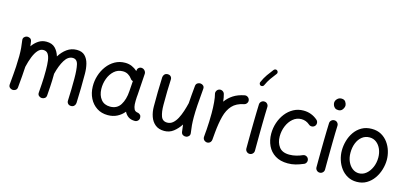

<svg xmlns="http://www.w3.org/2000/svg" viewBox="-73 -1412 4249 1997"><g transform="rotate(15 2051.0 -413.0)"><path d="M65.9 -8.3Q71.3 -67.4 75.4 -116Q79.6 -164.6 82 -205.6Q81.5 -208.5 82 -211.9Q85.4 -270.5 85.4 -315.9Q85.4 -363.3 82.3 -402.6Q79.1 -441.9 72.8 -481.9Q69.3 -502.9 80.3 -515.9Q91.3 -528.8 106.4 -532.2Q124.5 -536.1 142.1 -527.6Q159.7 -519 163.6 -496.1Q168 -469.7 170.4 -444.8Q198.7 -485.4 236.1 -510Q273.4 -534.7 321.3 -534.7Q381.3 -534.7 415 -501.2Q448.7 -467.8 464.4 -414.6Q497.6 -468.3 543.7 -501.2Q589.8 -534.2 648.9 -534.2Q705.1 -534.2 736.1 -503.2Q767.1 -472.2 779.8 -422.4Q792.5 -372.6 792.5 -314.9Q792.5 -238.3 791.5 -159.9Q790.5 -81.5 786.6 0.5Q785.6 18.1 773.2 31.7Q760.7 45.4 739.3 45.4Q717.3 45.4 705.3 31.7Q693.4 18.1 694.3 0Q697.3 -65.4 698.5 -122.8Q699.7 -180.2 699.7 -236.3Q699.7 -334 687.3 -388.2Q674.8 -442.4 628.4 -442.4Q578.1 -442.4 542 -383.8Q505.9 -325.2 482.9 -232.4Q482.9 -192.9 481.7 -161.1Q480.5 -129.4 478.3 -91.6Q476.1 -53.7 471.7 2.9Q470.2 24.9 454.8 35.2Q439.5 45.4 422.4 44.4Q405.3 43.5 391.6 31.2Q377.9 19 379.9 -3.4Q384.3 -62 386.7 -100.1Q389.2 -138.2 390.1 -171.1Q391.1 -204.1 391.1 -246.1Q391.1 -305.2 385.3 -349.4Q379.4 -393.6 362.5 -418.2Q345.7 -442.9 311.5 -442.9Q279.8 -442.9 254.2 -414.1Q228.5 -385.3 208.7 -335.9Q189 -286.6 174.8 -225.1Q172.4 -178.7 168 -123.3Q163.6 -67.9 157.2 0.5Q155.3 22.5 139.4 32.5Q123.5 42.5 106 40.5Q89.4 38.6 76.7 26.4Q64 14.2 65.9 -8.3Z M1419.9 23.9Q1377.4 23.9 1350.1 5.1Q1322.8 -13.7 1307.6 -45.4Q1275.9 -6.3 1231.7 16.1Q1187.5 38.6 1131.8 38.6Q1064 38.6 1013.7 5.6Q963.4 -27.3 935.1 -83.3Q906.7 -139.2 905.3 -208.5Q903.8 -269.5 922.1 -327.6Q940.4 -385.7 975.3 -432.6Q1010.3 -479.5 1059.3 -507.1Q1108.4 -534.7 1168.9 -534.7Q1208 -534.7 1240.7 -520.8Q1273.4 -506.8 1301.3 -481.4L1301.8 -487.8Q1302.7 -506.3 1317.1 -518.1Q1331.5 -529.8 1350.1 -527.3Q1369.1 -524.9 1382.1 -509.5Q1395 -494.1 1394 -475.6L1378.9 -247.1Q1377.9 -233.9 1376.5 -221.2Q1375 -201.7 1374.8 -180.2Q1374.5 -158.7 1375.5 -143.6Q1377.4 -113.8 1388.2 -91.6Q1398.9 -69.3 1433.1 -65.9Q1444.8 -62.5 1455.3 -52.2Q1465.8 -42 1465.8 -22Q1466.3 -2.9 1452.6 10.5Q1439 23.9 1419.9 23.9ZM1132.8 -53.2Q1207 -53.2 1243.7 -111.3Q1280.3 -169.4 1286.1 -259.8L1293.9 -371.1Q1274.9 -376 1265.6 -391.6Q1249 -414.6 1224.6 -428.7Q1200.2 -442.9 1168.5 -442.9Q1114.3 -442.9 1075.4 -408.2Q1036.6 -373.5 1016.6 -319.6Q996.6 -265.6 998 -207Q1000 -139.2 1034.7 -96.2Q1069.3 -53.2 1132.8 -53.2Z M2022 -480.5Q2012.2 -376 2007.6 -302.7Q2002.9 -229.5 2002.9 -172.9Q2002.9 -126 2006.1 -86.7Q2009.3 -47.4 2015.6 -7.3Q2019 13.7 2008.3 26.6Q1997.6 39.6 1981.9 43.5Q1963.9 47.4 1946.3 38.8Q1928.7 30.3 1924.8 7.3Q1918.5 -32.7 1915 -70.3Q1882.8 -20.5 1840.1 12.5Q1797.4 45.4 1742.2 45.4Q1682.6 45.4 1645.3 15.4Q1607.9 -14.6 1590.3 -64.7Q1572.8 -114.7 1572.8 -173.8Q1572.8 -251 1573.7 -329.3Q1574.7 -407.7 1578.6 -489.3Q1579.6 -506.3 1592 -520.3Q1604.5 -534.2 1626 -534.2Q1648.4 -534.2 1660.4 -520.8Q1672.4 -507.3 1671.4 -489.3Q1668 -423.3 1666.7 -361.6Q1665.5 -299.8 1665.5 -215.8Q1665.5 -139.2 1682.4 -92.8Q1699.2 -46.4 1750 -46.4Q1783.7 -46.4 1809.8 -68.6Q1835.9 -90.8 1855.5 -127.9Q1875 -165 1889.6 -210Q1904.3 -254.9 1915 -300.3V-301.3Q1917.5 -341.3 1921.4 -387.9Q1925.3 -434.6 1930.7 -489.3Q1933.1 -511.2 1948.7 -521.2Q1964.4 -531.2 1981.9 -529.3Q1999 -527.8 2011.7 -515.6Q2024.4 -503.4 2022 -480.5Z M2200.2 45.9Q2193.4 44.9 2187 42Q2164.1 32.2 2159.2 8.3Q2159.2 7.8 2159.2 7.3Q2159.2 6.8 2159.2 6.3Q2158.2 1 2158.7 -4.9Q2158.7 -6.3 2159.2 -7.8Q2160.6 -26.9 2162.1 -45.9Q2163.6 -64.9 2165.5 -83.5Q2168.5 -125 2170.2 -170.2Q2171.9 -215.3 2171.9 -259.8Q2171.9 -322.3 2167 -377.2Q2162.1 -432.1 2153.8 -460.9Q2148.4 -479 2157.7 -496.1Q2167 -513.2 2185.1 -518.6Q2203.1 -523.9 2220 -514.6Q2236.8 -505.4 2242.2 -487.3Q2247.1 -470.2 2250.7 -450.2Q2254.4 -430.2 2256.8 -407.7Q2288.6 -452.6 2336.7 -484.1Q2384.8 -515.6 2455.1 -529.3Q2473.6 -533.2 2489.7 -522.2Q2505.9 -511.2 2509.3 -492.7Q2513.2 -474.6 2502.2 -458.5Q2491.2 -442.4 2472.7 -438.5Q2392.6 -422.9 2349.4 -375.5Q2306.2 -328.1 2286.6 -252.7Q2267.1 -177.2 2257.8 -78.1Q2254.4 -33.2 2250.5 4.4Q2250 10.3 2247.6 16.1Q2247.6 16.1 2247.6 16.6Q2247.1 17.1 2247.1 17.6Q2237.8 40.5 2213.4 45.4Q2212.4 45.4 2211.9 45.4Q2211.9 45.4 2211.4 45.4Q2206.1 46.4 2200.2 45.9Z M2671.4 -520Q2690.4 -519.5 2703.1 -505.4Q2715.8 -491.2 2714.8 -472.2Q2713.4 -438.5 2712.2 -390.1Q2710.9 -341.8 2710.2 -286.9Q2709.5 -231.9 2709 -177.7Q2708.5 -123.5 2708.3 -77.1Q2708 -30.8 2708 0Q2708 19 2694.3 32.5Q2680.7 45.9 2661.6 45.9Q2642.6 45.9 2629.2 32.5Q2615.7 19 2615.7 0Q2615.7 -30.8 2616 -77.4Q2616.2 -124 2616.7 -178.5Q2617.2 -232.9 2618.2 -288.1Q2619.1 -343.3 2620.4 -392.3Q2621.6 -441.4 2623 -476.6Q2624 -495.6 2638.2 -508.3Q2652.3 -521 2671.4 -520ZM2714.8 -866.7Q2723.1 -860.4 2724.6 -849.4Q2726.1 -838.4 2719.2 -830.1Q2691.9 -795.9 2668.2 -762Q2644.5 -728 2624 -683.1Q2620.1 -673.8 2609.6 -669.9Q2599.1 -666 2589.4 -669.9Q2580.1 -673.8 2576.2 -684.6Q2572.3 -695.3 2576.7 -704.6Q2598.6 -753.9 2624.8 -791Q2650.9 -828.1 2678.2 -862.3Q2685.1 -870.6 2696 -872.1Q2707 -873.5 2714.8 -866.7Z M3246.1 -413.1Q3233.9 -398.9 3214.6 -397.5Q3195.3 -396 3181.2 -408.2Q3141.1 -442.9 3091.8 -442.9Q3040 -442.9 3000.7 -409.4Q2961.4 -376 2939.7 -323.2Q2918 -270.5 2918 -211.4Q2918 -145 2952.1 -99.1Q2986.3 -53.2 3062.5 -53.2Q3100.1 -53.2 3137 -62.5Q3173.8 -71.8 3205.1 -86.4Q3223.1 -92.3 3240.2 -83.5Q3257.3 -74.7 3262.7 -56.2Q3268.1 -38.1 3259.3 -21.2Q3250.5 -4.4 3232.4 1Q3191.4 18.6 3152.3 28.6Q3113.3 38.6 3069.8 38.6Q2989.3 38.6 2934.8 4.6Q2880.4 -29.3 2852.8 -87.2Q2825.2 -145 2825.2 -216.8Q2825.2 -277.3 2844.2 -334.2Q2863.3 -391.1 2898.2 -436.3Q2933.1 -481.4 2981.7 -508.1Q3030.3 -534.7 3089.4 -534.7Q3133.8 -534.7 3171.9 -520Q3210 -505.4 3241.2 -478Q3255.4 -465.8 3256.8 -446.5Q3258.3 -427.2 3246.1 -413.1Z M3374 -694.8Q3374 -718.8 3392.6 -738Q3411.1 -757.3 3438 -757.3Q3469.7 -757.3 3482.9 -736.1Q3496.1 -714.8 3496.1 -698.2Q3496.1 -677.2 3480.5 -654.8Q3464.8 -632.3 3435.5 -632.3Q3412.1 -632.3 3398.7 -643.3Q3385.3 -654.3 3379.6 -669.2Q3374 -684.1 3374 -694.8ZM3426.3 -520Q3445.3 -519.5 3458 -505.4Q3470.7 -491.2 3469.7 -472.2Q3468.3 -438.5 3467 -390.1Q3465.8 -341.8 3465.1 -286.9Q3464.4 -231.9 3463.9 -177.7Q3463.4 -123.5 3463.1 -77.1Q3462.9 -30.8 3462.9 0Q3462.9 19 3449.2 32.5Q3435.5 45.9 3416.5 45.9Q3397.5 45.9 3384 32.5Q3370.6 19 3370.6 0Q3370.6 -30.8 3370.8 -77.4Q3371.1 -124 3371.6 -178.5Q3372.1 -232.9 3373 -288.1Q3374 -343.3 3375.2 -392.3Q3376.5 -441.4 3377.9 -476.6Q3378.9 -495.6 3393.1 -508.3Q3407.2 -521 3426.3 -520Z M3825.2 -534.7Q3883.8 -534.7 3927.2 -510.3Q3970.7 -485.8 3999.8 -445.8Q4028.8 -405.8 4043.2 -357.9Q4057.6 -310.1 4057.6 -262.7Q4057.6 -210.9 4041.7 -157.7Q4025.9 -104.5 3994.6 -60.1Q3963.4 -15.6 3917.7 11.5Q3872.1 38.6 3812 38.6Q3756.8 38.6 3713.6 14.9Q3670.4 -8.8 3640.6 -48.6Q3610.8 -88.4 3595.5 -137.5Q3580.1 -186.5 3580.1 -237.3Q3580.1 -289.6 3595 -342Q3609.9 -394.5 3640.1 -438Q3670.4 -481.4 3716.6 -508.1Q3762.7 -534.7 3825.2 -534.7ZM3825.2 -442.9Q3778.8 -442.9 3744.4 -415.5Q3710 -388.2 3691.4 -341.6Q3672.9 -294.9 3672.9 -237.3Q3672.9 -184.1 3691.7 -142.6Q3710.4 -101.1 3741.9 -77.1Q3773.4 -53.2 3812 -53.2Q3854.5 -53.2 3889.4 -82Q3924.3 -110.8 3945.1 -158.7Q3965.8 -206.5 3965.8 -262.7Q3965.8 -312 3948.2 -353Q3930.7 -394 3898.9 -418.5Q3867.2 -442.9 3825.2 -442.9Z"/></g></svg>

Font: Mikhak Medium
Style: Regular
Weight: 500
Designer: Amin Abedi
Version: Version 3.3